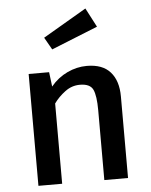

<svg xmlns="http://www.w3.org/2000/svg" viewBox="-57 -879 729 926"><g transform="rotate(-5 307.5 -416.0)"><path d="M91.3 0V-541.5H190.3L199 -471.3Q232.8 -512.3 279 -534.1Q325.1 -555.9 373.8 -555.9Q449.7 -555.9 487.4 -513.3Q525.1 -470.8 525.1 -394.9V0H410.3V-337.9Q410.3 -408.2 396.2 -438.2Q382.1 -468.2 332.8 -468.2Q293.3 -468.2 260.8 -443.8Q228.2 -419.5 206.2 -388.7V0ZM391.3 -832.3 439.5 -740 214.9 -649.7 181 -709.2Z"/></g></svg>

Font: Fira Code Medium
Style: Regular
Weight: 500
Designer: Carrois Corporate, Edenspiekermann AG, Nikita Prokopov
Foundry: Carrois Corporate, Edenspiekermann AG, Nikita Prokopov
Version: Version 6.002